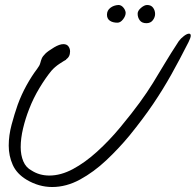

<svg xmlns="http://www.w3.org/2000/svg" viewBox="-20 -716 785 770"><path d="M189 34Q136 34 87 5Q47 -19 31 -55Q15 -91 15 -132Q15 -173 26.5 -216Q38 -259 51 -296Q66 -337 86.5 -374Q107 -411 129 -440Q139 -453 141.5 -463Q144 -473 147.5 -481.5Q151 -490 161.5 -500.5Q172 -511 197 -526Q219 -539 234 -539Q248 -539 254.5 -530Q261 -521 261 -510Q261 -488 245 -478L246 -477Q238 -473 219 -460.5Q200 -448 186 -432Q163 -404 138.5 -363.5Q114 -323 97 -279Q82 -241 72.5 -201Q63 -161 63 -126Q63 -94 73.5 -69Q84 -44 107 -32Q138 -12 178 -12Q224 -12 272.5 -38Q321 -64 369.5 -108Q418 -152 462 -205Q510 -263 540.5 -305Q571 -347 593.5 -383.5Q616 -420 639.5 -459.5Q663 -499 697 -551Q705 -562 717.5 -571.5Q730 -581 738 -581Q745 -581 745 -573Q745 -565 736 -547Q700 -476 667 -417Q634 -358 594.5 -299.5Q555 -241 499 -172Q456 -120 406 -73Q356 -26 301 4Q246 34 189 34ZM451 -625Q432 -625 420.5 -633Q409 -641 409 -657Q409 -674 422.5 -684.5Q436 -695 455 -696Q466 -696 474.5 -686Q483 -676 484 -665Q484 -652 473.5 -638.5Q463 -625 451 -625ZM567 -623Q549 -623 540.5 -634.5Q532 -646 532 -661Q532 -673 545.5 -684.5Q559 -696 570 -696Q586 -696 594 -685Q602 -674 602 -660Q602 -647 593 -635Q584 -623 567 -623Z"/></svg>

Font: Grape Nuts
Style: Regular
Weight: 400
Designer: Robert E. Leuschke
Foundry: Robert E. Leuschke
Version: Version 1.010; ttfautohint (v1.8.3)